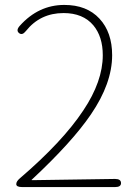

<svg xmlns="http://www.w3.org/2000/svg" viewBox="-20 -759 561 779"><path d="M70 0Q46 0 46 -12Q46 -23 60 -35Q234 -184 318 -311Q397 -429 397 -535Q397 -610 359 -656Q317 -706 238 -706Q143 -706 85 -633Q70 -614 57 -625Q44 -636 60 -654Q136 -739 241 -739Q332 -739 383.5 -683.5Q435 -628 435 -535Q435 -421 349 -295Q273 -183 110 -31Q106 -28 111 -28L447 -33Q471 -33 471 -16Q471 0 447 0Z"/></svg>

Font: Resource Han Rounded KR ExtraLight
Style: Regular
Weight: 250
Designer: Cyano Hao (round all glyphs); Ryoko NISHIZUKA 西塚涼子 (kana, bopomofo & ideographs); Paul D. Hunt (Latin, Greek & Cyrillic)
Foundry: Cyano Hao
Version: 0.990